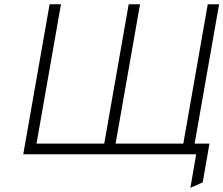

<svg xmlns="http://www.w3.org/2000/svg" viewBox="-20 -720 1042 896"><path d="M868.5 156.5 895.5 0H853.5L862.5 -50H957.5L926 131ZM88.5 0 211.5 -700H264.5L150.5 -50H466.5L580.5 -700H633.5L519.5 -50H835.5L949.5 -700H1002.5L879.5 0Z"/></svg>

Font: Overpass ExtraLight
Style: Italic
Weight: 250
Italic angle: -10°
Designer: Delve Withrington, Dave Bailey, Thomas Jockin
Foundry: Delve Fonts LLC
Version: Version 4.000